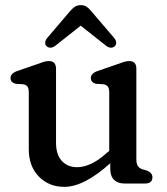

<svg xmlns="http://www.w3.org/2000/svg" viewBox="-20 -714 650 747"><path d="M92 -133V-354Q92 -370.5 86.8 -377.2Q81.5 -384 71.5 -386L40.5 -388Q21 -393.5 21 -410Q21 -428.5 46.5 -437.5L122 -463.5Q136.5 -469 148.2 -472.8Q160 -476.5 170 -476.5Q198 -476.5 198 -446.5V-159Q198 -112.5 220.5 -88Q243 -63.5 280 -63.5Q306 -63.5 335 -77Q364 -90.5 396.5 -120L405 -127V-354Q405 -370.5 399.5 -377.2Q394 -384 384 -386L353 -388Q333.5 -393.5 333.5 -410Q333.5 -428.5 359 -437.5L434.5 -463.5Q449.5 -469 461 -472.8Q472.5 -476.5 483 -476.5Q510.5 -476.5 510.5 -446.5V-93.5Q510.5 -76 516.8 -67.5Q523 -59 533.5 -55.5L551.5 -50.5Q573 -41.5 573 -24.5Q573 0 544 0H464.5Q438.5 0 423.8 -14.2Q409 -28.5 409 -57V-79Q307 13 230.5 13Q170 13 131 -27.2Q92 -67.5 92 -133ZM196.5 -537Q176.5 -521.5 161.5 -534Q156 -538.5 155.8 -547.2Q155.5 -556 163.5 -566L249 -666.5Q260 -680 270 -687Q280 -694 294.5 -694Q308.5 -694 318.2 -687Q328 -680 338.5 -666.5L424.5 -566Q432.5 -556 432 -547.2Q431.5 -538.5 426.5 -534Q411 -521.5 391.5 -537L294 -614Z"/></svg>

Font: Fraunces 9pt SuperSoft
Style: Regular
Weight: 400
Version: Version 1.000;[b76b70a41]